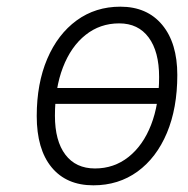

<svg xmlns="http://www.w3.org/2000/svg" viewBox="-20 -543 564 575"><path d="M128.5 -232 136.5 -279.5H472L464 -232ZM259.5 12Q179 12 134.5 -42Q90 -96 90 -195.5Q90 -293 121.5 -366.8Q153 -440.5 209.5 -481.8Q266 -523 340.5 -523Q420.5 -523 465.8 -468.5Q511 -414 511 -318.5Q511 -219 479.8 -144.8Q448.5 -70.5 391.8 -29.2Q335 12 259.5 12ZM264.5 -38.5Q321.5 -38.5 365 -73Q408.5 -107.5 432.5 -169.2Q456.5 -231 456.5 -312.5Q456.5 -388.5 425.2 -430.8Q394 -473 337 -473Q279.5 -473 236 -438.2Q192.5 -403.5 168.5 -341.2Q144.5 -279 144.5 -196.5Q144.5 -121 175.8 -79.8Q207 -38.5 264.5 -38.5Z"/></svg>

Font: Overpass ExtraLight
Style: Italic
Weight: 250
Italic angle: -10°
Designer: Delve Withrington, Dave Bailey, Thomas Jockin
Foundry: Delve Fonts LLC
Version: Version 4.000